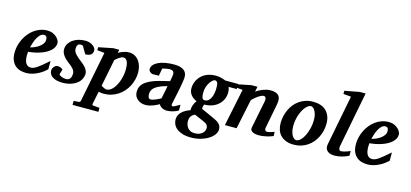

<svg xmlns="http://www.w3.org/2000/svg" viewBox="-75 -1310 4519 2113"><g transform="rotate(15 2184.5 -254.0)"><path d="M333 -396Q333 -404.8 331.8 -413.3Q330.6 -421.9 326.9 -428.7Q323.2 -435.5 316.2 -439.7Q309.1 -443.8 297.9 -443.8Q274.4 -443.8 256.1 -427.2Q237.8 -410.6 223.6 -385Q209.5 -359.4 199.2 -328.9Q189 -298.3 182.1 -271Q208 -276.9 234.9 -288.6Q261.7 -300.3 283.4 -316.7Q305.2 -333 319.1 -353Q333 -373 333 -396ZM462.9 -395Q462.9 -368.7 450.9 -346.2Q439 -323.7 418 -305.2Q397 -286.6 368.9 -271.7Q340.8 -256.8 308.8 -246.1Q276.9 -235.4 242.4 -228.5Q208 -221.7 174.8 -219.2Q173.8 -210 172.9 -198.2Q171.9 -186.5 171.9 -178.2Q171.9 -152.3 175.8 -130.4Q179.7 -108.4 188.5 -92.3Q197.3 -76.2 211.7 -67.1Q226.1 -58.1 247.1 -58.1Q263.2 -58.1 279.8 -64.5Q296.4 -70.8 318.4 -85.7Q340.3 -100.6 369.6 -125Q398.9 -149.4 439.9 -185.1V-89.8Q425.3 -75.7 401.9 -57.9Q378.4 -40 348.6 -24.4Q318.8 -8.8 284.7 1.7Q250.5 12.2 213.9 12.2Q181.2 12.2 148.9 3.9Q116.7 -4.4 91.1 -25.4Q65.4 -46.4 49.3 -82.3Q33.2 -118.2 33.2 -173.8Q33.2 -211.9 42.7 -251Q52.2 -290 69.8 -326.2Q87.4 -362.3 112.8 -394Q138.2 -425.8 170.2 -449.2Q202.1 -472.7 240.2 -486.3Q278.3 -500 320.8 -500Q357.4 -500 384.3 -487.8Q411.1 -475.6 428.7 -458.7Q446.3 -441.9 454.6 -424.1Q462.9 -406.2 462.9 -395Z M874 -422.9Q874 -389.2 855 -373Q835.9 -356.9 790 -354L738.8 -440.9Q735.4 -441.9 731.4 -442.9Q728 -443.8 723.1 -444.3Q718.3 -444.8 712.9 -444.8Q697.8 -444.8 689.5 -438.7Q681.2 -432.6 677 -423.3Q672.9 -414.1 671.9 -403.1Q670.9 -392.1 670.9 -382.8Q670.9 -367.2 678.7 -352.5Q686.5 -337.9 699.2 -324Q711.9 -310.1 727.8 -296.6Q743.7 -283.2 759.8 -271Q776.9 -257.8 792.7 -243.9Q808.6 -230 821 -214.6Q833.5 -199.2 840.8 -182.6Q848.1 -166 848.1 -147.9Q848.1 -119.1 834.5 -90.3Q820.8 -61.5 793 -38.8Q765.1 -16.1 723.1 -2Q681.2 12.2 625 12.2Q585.4 12.2 556.9 4.2Q528.3 -3.9 509.8 -17.3Q491.2 -30.8 482.2 -47.9Q473.1 -64.9 473.1 -83Q473.1 -96.2 478 -108.4Q482.9 -120.6 491 -130.1Q499 -139.6 508.8 -145.3Q518.6 -150.9 528.8 -150.9Q550.8 -150.9 565.9 -144.3Q581.1 -137.7 590.8 -127L572.8 -67.9Q578.1 -60.5 587.9 -54.7Q597.7 -48.8 609.1 -44.9Q620.6 -41 632.6 -39.1Q644.5 -37.1 654.8 -37.1Q685.1 -37.1 700 -57.9Q714.8 -78.6 714.8 -113.8Q714.8 -128.9 709 -142.3Q703.1 -155.8 692.4 -168.5Q681.6 -181.2 666.5 -193.6Q651.4 -206.1 632.8 -220.2Q617.2 -231.9 602.3 -246.1Q587.4 -260.3 575.7 -276.1Q564 -292 556.9 -309.6Q549.8 -327.1 549.8 -346.2Q549.8 -381.3 566.4 -409.7Q583 -438 610.8 -458.3Q638.7 -478.5 675.3 -489.3Q711.9 -500 752 -500Q783.2 -500 806.2 -491.5Q829.1 -482.9 844.2 -470.9Q859.4 -459 866.7 -445.6Q874 -432.1 874 -422.9Z M1264.2 -307.1Q1264.2 -328.1 1262.2 -349.9Q1260.3 -371.6 1253.9 -389.4Q1247.6 -407.2 1235.6 -418.7Q1223.6 -430.2 1204.1 -430.2Q1193.4 -430.2 1180.9 -424.3Q1168.5 -418.5 1156 -409.9Q1143.6 -401.4 1132.6 -392.1Q1121.6 -382.8 1114.3 -376L1053.2 -67.9Q1059.1 -64 1066.9 -59.3Q1074.7 -54.7 1083 -50.8Q1091.3 -46.9 1099.4 -43.9Q1107.4 -41 1114.3 -41Q1135.3 -41 1154.5 -52.5Q1173.8 -64 1190.4 -84Q1207 -104 1220.7 -130.1Q1234.4 -156.2 1243.9 -186Q1253.4 -215.8 1258.8 -246.8Q1264.2 -277.8 1264.2 -307.1ZM1403.8 -311Q1403.8 -271 1394 -231.4Q1384.3 -191.9 1366 -156Q1347.7 -120.1 1320.8 -89.4Q1293.9 -58.6 1259.8 -36.1Q1225.6 -13.7 1184.1 -0.7Q1142.6 12.2 1095.2 12.2Q1076.7 12.2 1062.7 9.5Q1048.8 6.8 1039.1 3.9L1008.8 151.9Q1007.3 158.7 1011.5 163.3Q1015.6 168 1023.9 168Q1030.8 168.5 1041 169.4Q1049.8 170.4 1062.7 171.4Q1075.7 172.4 1093.3 173.8V219.2H798.8V173.8Q806.6 172.9 817.1 172.4Q827.6 171.9 836.9 170.9Q847.7 169.9 858.9 168.9Q866.7 168 870.6 163.3Q874.5 158.7 876 151.9L989.3 -423.8L906.2 -433.1V-466.8L1070.8 -500H1138.2L1130.9 -462.9Q1138.7 -467.3 1151.1 -473.6Q1163.6 -480 1179.2 -485.8Q1194.8 -491.7 1212.9 -495.8Q1231 -500 1251 -500Q1290.5 -500 1319.3 -483.2Q1348.1 -466.3 1366.9 -439.5Q1385.7 -412.6 1394.8 -378.9Q1403.8 -345.2 1403.8 -311Z M1754.9 -251Q1667.5 -228 1623.8 -196.5Q1580.1 -165 1580.1 -116.2Q1580.1 -104.5 1581.5 -94.5Q1583 -84.5 1586.7 -76.9Q1590.3 -69.3 1596.9 -65.2Q1603.5 -61 1614.3 -61Q1625.5 -61 1640.4 -65.7Q1655.3 -70.3 1670.9 -77.1Q1686.5 -84 1701.2 -91.3Q1715.8 -98.6 1726.1 -104Q1726.6 -107.4 1729 -119.4Q1731.4 -131.3 1734.9 -147.5Q1738.3 -163.6 1741.7 -181.4Q1745.1 -199.2 1748 -214.4Q1751 -229.5 1752.9 -239.7Q1754.9 -250 1754.9 -251ZM1945.8 -24.9Q1934.6 -17.6 1919.9 -11Q1905.3 -4.4 1888.4 0.7Q1871.6 5.9 1853.5 9Q1835.4 12.2 1817.9 12.2Q1799.3 12.2 1784.2 8.1Q1769 3.9 1757.3 -3.2Q1745.6 -10.3 1737.5 -19Q1729.5 -27.8 1725.1 -37.1Q1715.8 -31.7 1699.7 -23.4Q1683.6 -15.1 1663.1 -7.1Q1642.6 1 1619.1 6.6Q1595.7 12.2 1572.3 12.2Q1546.4 12.2 1522.9 4.2Q1499.5 -3.9 1481.7 -18.6Q1463.9 -33.2 1453.4 -54.2Q1442.9 -75.2 1442.9 -101.1Q1442.9 -117.2 1445.6 -133.3Q1448.2 -149.4 1456.3 -165.5Q1464.4 -181.6 1478.8 -197.3Q1493.2 -212.9 1516.4 -227.5Q1539.6 -242.2 1572.5 -256.1Q1605.5 -270 1650.9 -282.2Q1678.2 -289.6 1708 -296.4Q1737.8 -303.2 1768.1 -311Q1772 -335 1776.6 -356.9Q1781.2 -378.9 1781.2 -396Q1780.8 -405.3 1778.1 -412.8Q1775.4 -420.4 1769.3 -425.8Q1763.2 -431.2 1753.4 -434.1Q1743.7 -437 1729 -437Q1722.2 -437 1710.4 -435.3Q1698.7 -433.6 1686.8 -431.4Q1674.8 -429.2 1664.1 -426.8Q1653.3 -424.3 1648.9 -422.9L1632.8 -336.9L1566.9 -335.9Q1556.6 -335.9 1547.6 -340.1Q1538.6 -344.2 1531.5 -350.6Q1524.4 -356.9 1520.3 -365Q1516.1 -373 1516.1 -380.9Q1516.1 -406.7 1533.9 -428.7Q1551.8 -450.7 1584.5 -466.6Q1617.2 -482.4 1663.3 -491.2Q1709.5 -500 1766.1 -500Q1835.9 -500 1873.5 -473.9Q1911.1 -447.8 1911.1 -396Q1911.1 -384.3 1908.7 -364.7Q1906.2 -345.2 1902.3 -321.5Q1898.4 -297.9 1893.3 -271.5Q1888.2 -245.1 1883.3 -219.7Q1871.1 -159.7 1856 -90.8Q1855 -85.4 1853.3 -78.4Q1851.6 -71.3 1852.1 -65.2Q1852.5 -59.1 1856 -54.9Q1859.4 -50.8 1868.2 -50.8Q1874 -50.8 1891.6 -59.6Q1909.2 -68.4 1945.8 -89.8Z M2291 83Q2291 65.9 2280.3 50.8Q2269.5 35.6 2241.7 22.9L2129.9 -25.9Q2113.3 -19.5 2102.1 -10.3Q2090.8 -1 2083.7 10.5Q2076.7 22 2073.7 35.2Q2070.8 48.3 2070.8 62Q2070.8 78.1 2075.7 97.4Q2080.6 116.7 2092.5 133.5Q2104.5 150.4 2124.8 161.6Q2145 172.9 2175.8 172.9Q2210 172.9 2232.2 163.1Q2254.4 153.3 2267.6 139.4Q2280.8 125.5 2285.9 110.1Q2291 94.7 2291 83ZM2279.8 -359.9Q2279.8 -377.4 2279.3 -393.6Q2278.8 -409.7 2275.1 -421.9Q2271.5 -434.1 2263.7 -441.2Q2255.9 -448.2 2241.7 -448.2Q2233.4 -448.2 2218.5 -436.5Q2203.6 -424.8 2189 -403.3Q2174.3 -381.8 2163.6 -351.8Q2152.8 -321.8 2152.8 -285.2Q2152.8 -267.6 2154.1 -253.2Q2155.3 -238.8 2158.9 -228.3Q2162.6 -217.8 2169.9 -211.9Q2177.2 -206.1 2189.9 -206.1Q2214.8 -206.1 2231.9 -221.4Q2249 -236.8 2259.5 -260Q2270 -283.2 2274.9 -310.1Q2279.8 -336.9 2279.8 -359.9ZM2406.7 -417Q2411.1 -405.8 2414.6 -389.4Q2418 -373 2418 -355Q2418 -317.9 2403.6 -282.7Q2389.2 -247.6 2361.1 -220.2Q2333 -192.9 2291.5 -176.3Q2250 -159.7 2195.8 -159.2Q2190.4 -145 2188 -130.6Q2185.5 -116.2 2187 -107.9L2319.8 -47.9Q2343.8 -37.6 2363.3 -27.1Q2382.8 -16.6 2396.7 -3.9Q2410.6 8.8 2418.2 24.9Q2425.8 41 2425.8 63Q2425.8 94.7 2403.8 124.5Q2381.8 154.3 2344.2 177.5Q2306.6 200.7 2256.6 214.8Q2206.5 229 2149.9 229Q2090.3 229 2049.6 215.6Q2008.8 202.1 1983.2 180.9Q1957.5 159.7 1946.3 132.8Q1935.1 106 1935.1 79.1Q1935.1 53.7 1945.3 32.2Q1955.6 10.7 1973.6 -6.8Q1991.7 -24.4 2016.1 -37.8Q2040.5 -51.3 2068.8 -61Q2066.9 -72.8 2069.1 -87.6Q2071.3 -102.5 2076.4 -117.9Q2081.5 -133.3 2089.4 -147.5Q2097.2 -161.6 2106.9 -171.9Q2086.9 -181.2 2070.1 -193.1Q2053.2 -205.1 2040.8 -220.2Q2028.3 -235.4 2021.5 -254.4Q2014.6 -273.4 2014.6 -296.9Q2014.6 -320.3 2020.5 -344.5Q2026.4 -368.7 2038.6 -391.1Q2050.8 -413.6 2069.1 -433.3Q2087.4 -453.1 2112.5 -468Q2137.7 -482.9 2169.4 -491.5Q2201.2 -500 2239.7 -500Q2258.8 -500 2276.1 -497.3Q2293.5 -494.6 2308.1 -490.5Q2322.8 -486.3 2334.2 -482.2Q2345.7 -478 2353 -475.1H2499V-417Z M3025.9 -22.9Q3012.7 -16.6 2993.2 -10.3Q2973.6 -3.9 2951.9 1Q2930.2 5.9 2908.4 9Q2886.7 12.2 2869.6 12.2Q2853 12.2 2833.7 9.8Q2814.5 7.3 2798.6 0.5Q2782.7 -6.3 2773.7 -18.6Q2764.6 -30.8 2768.6 -50.8L2829.6 -356Q2833.5 -374 2833.3 -386.5Q2833 -398.9 2829.3 -406.7Q2825.7 -414.6 2819.6 -417.7Q2813.5 -420.9 2805.7 -420.9Q2793.9 -420.9 2778.8 -414.1Q2763.7 -407.2 2746.8 -396Q2730 -384.8 2712.6 -369.9Q2695.3 -355 2679.7 -338.9L2608.9 0H2475.6L2563.5 -424.8L2479.5 -433.1V-466.8L2643.6 -500H2712.9L2700.7 -441.9Q2718.8 -454.1 2739 -464.8Q2759.3 -475.6 2780 -483.4Q2800.8 -491.2 2821.5 -495.6Q2842.3 -500 2861.8 -500Q2898.9 -500 2923.1 -491.5Q2947.3 -482.9 2959.7 -466.3Q2972.2 -449.7 2974.4 -425.3Q2976.6 -400.9 2970.7 -369.1L2916.5 -87.9Q2914.1 -75.7 2916.3 -68.1Q2918.5 -60.5 2922.6 -56.2Q2926.8 -51.8 2931.6 -50.3Q2936.5 -48.8 2940.4 -48.8Q2956.1 -48.8 2978.5 -54.9Q3001 -61 3023.4 -70.8Z M3407.7 -307.1Q3407.7 -343.8 3400.4 -370.1Q3393.1 -396.5 3382.6 -413.6Q3372.1 -430.7 3360.1 -438.7Q3348.1 -446.8 3338.9 -446.8Q3323.7 -446.8 3307.9 -436.8Q3292 -426.8 3277.1 -408.9Q3262.2 -391.1 3249 -366.5Q3235.8 -341.8 3225.8 -312.7Q3215.8 -283.7 3210.2 -251.2Q3204.6 -218.8 3204.6 -185.1Q3204.6 -146.5 3212.2 -119.4Q3219.7 -92.3 3230.7 -75.4Q3241.7 -58.6 3253.4 -50.8Q3265.1 -43 3273.9 -43Q3300.3 -43 3324.5 -66.9Q3348.6 -90.8 3367.2 -128.9Q3385.7 -167 3396.7 -213.9Q3407.7 -260.7 3407.7 -307.1ZM3551.8 -303.2Q3551.8 -263.7 3543 -225.1Q3534.2 -186.5 3517.1 -151.6Q3500 -116.7 3475.1 -86.7Q3450.2 -56.6 3418 -34.7Q3385.7 -12.7 3346.4 -0.2Q3307.1 12.2 3261.7 12.2Q3210.4 12.2 3172.9 -2.4Q3135.3 -17.1 3110.6 -42.7Q3085.9 -68.4 3074 -103.8Q3062 -139.2 3062 -181.2Q3062 -220.2 3070.6 -259Q3079.1 -297.9 3095.5 -333.5Q3111.8 -369.1 3136.2 -399.4Q3160.6 -429.7 3192.6 -452.1Q3224.6 -474.6 3263.9 -487.3Q3303.2 -500 3349.6 -500Q3395.5 -500 3432.9 -487.5Q3470.2 -475.1 3496.6 -450.4Q3522.9 -425.8 3537.4 -388.9Q3551.8 -352.1 3551.8 -303.2Z M3887.2 -28.8Q3850.6 -10.3 3808.3 1Q3766.1 12.2 3727.1 12.2Q3677.2 12.2 3649.7 -8.5Q3622.1 -29.3 3622.1 -64Q3622.1 -72.3 3622.8 -81.3Q3623.5 -90.3 3626 -100.1L3734.9 -661.1L3647 -668.9V-705.1L3815.9 -736.8H3881.8L3758.8 -102.1Q3757.3 -93.3 3757.6 -84.7Q3757.8 -76.2 3760.7 -69.1Q3763.7 -62 3769.5 -57.6Q3775.4 -53.2 3785.2 -53.2Q3796.9 -53.2 3824.2 -60.3Q3851.6 -67.4 3887.2 -83Z M4222.2 -396Q4222.2 -404.8 4220.9 -413.3Q4219.7 -421.9 4216.1 -428.7Q4212.4 -435.5 4205.3 -439.7Q4198.2 -443.8 4187 -443.8Q4163.6 -443.8 4145.3 -427.2Q4127 -410.6 4112.8 -385Q4098.6 -359.4 4088.4 -328.9Q4078.1 -298.3 4071.3 -271Q4097.2 -276.9 4124 -288.6Q4150.9 -300.3 4172.6 -316.7Q4194.3 -333 4208.3 -353Q4222.2 -373 4222.2 -396ZM4352.1 -395Q4352.1 -368.7 4340.1 -346.2Q4328.1 -323.7 4307.1 -305.2Q4286.1 -286.6 4258.1 -271.7Q4230 -256.8 4198 -246.1Q4166 -235.4 4131.6 -228.5Q4097.2 -221.7 4064 -219.2Q4063 -210 4062 -198.2Q4061 -186.5 4061 -178.2Q4061 -152.3 4064.9 -130.4Q4068.8 -108.4 4077.6 -92.3Q4086.4 -76.2 4100.8 -67.1Q4115.2 -58.1 4136.2 -58.1Q4152.3 -58.1 4168.9 -64.5Q4185.5 -70.8 4207.5 -85.7Q4229.5 -100.6 4258.8 -125Q4288.1 -149.4 4329.1 -185.1V-89.8Q4314.5 -75.7 4291 -57.9Q4267.6 -40 4237.8 -24.4Q4208 -8.8 4173.8 1.7Q4139.6 12.2 4103 12.2Q4070.3 12.2 4038.1 3.9Q4005.9 -4.4 3980.2 -25.4Q3954.6 -46.4 3938.5 -82.3Q3922.4 -118.2 3922.4 -173.8Q3922.4 -211.9 3931.9 -251Q3941.4 -290 3959 -326.2Q3976.6 -362.3 4002 -394Q4027.3 -425.8 4059.3 -449.2Q4091.3 -472.7 4129.4 -486.3Q4167.5 -500 4210 -500Q4246.6 -500 4273.4 -487.8Q4300.3 -475.6 4317.9 -458.7Q4335.4 -441.9 4343.8 -424.1Q4352.1 -406.2 4352.1 -395Z"/></g></svg>

Font: Charis SIL Phon
Style: Bold Italic
Weight: 700
Italic angle: -11°
Foundry: SIL International
Version: Version 5.000